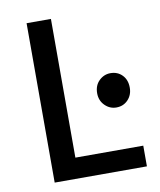

<svg xmlns="http://www.w3.org/2000/svg" viewBox="-76 -716 647 777"><g transform="rotate(-10 247.0 -327.5)"><path d="M86 0V-655H186V-85H465V0ZM385 -256Q358 -256 338 -276Q318 -296 318 -326Q318 -358 338 -377.5Q358 -397 385 -397Q414 -397 433 -377.5Q452 -358 452 -326Q452 -296 433 -276Q414 -256 385 -256Z"/></g></svg>

Font: Source Sans 3 ExtraLight Medium
Style: Regular
Weight: 500
Version: Version 3.052;hotconv 1.1.0;makeotfexe 2.6.0